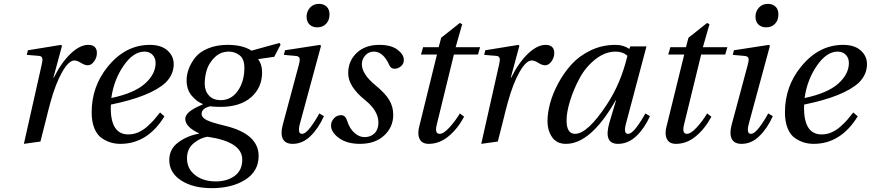

<svg xmlns="http://www.w3.org/2000/svg" viewBox="-20 -735 4522 997"><path d="M104 12 196 -397Q200 -416 200.5 -424Q201 -432 197 -438Q193 -444 181 -445L119 -450L125 -474L297 -502L302 -497L257 -331H259Q299 -411 347 -456.5Q395 -502 438 -502Q461 -502 472.5 -490.5Q484 -479 483 -458Q483 -436 468.5 -416Q454 -396 436 -396Q420 -396 400.5 -408.5Q381 -421 366 -421Q337 -421 303 -361.5Q269 -302 242 -204Q233 -172 215 -98.5Q197 -25 190 0Z M456 -152Q456 -286 539 -388Q631 -502 758 -502Q817 -502 849.5 -473Q882 -444 882 -402Q882 -348 840 -306Q762 -234 556 -192Q555 -185 555 -176Q555 -37 646 -37Q673 -37 697.5 -47.5Q722 -58 744 -77.5Q766 -97 779.5 -112.5Q793 -128 811 -151L834 -131Q746 12 605 12Q580 12 557 5.5Q534 -1 509.5 -17Q485 -33 470.5 -67.5Q456 -102 456 -152ZM558 -226Q677 -251 732.5 -300.5Q788 -350 788 -408Q788 -434 772 -450.5Q756 -467 730 -467Q672 -467 621.5 -393.5Q571 -320 558 -226Z M859 96Q859 39 905.5 4.5Q952 -30 1013 -41V-43Q942 -76 942 -118Q942 -155 1027 -190Q1031 -192 1033 -193V-195Q1003 -206 976 -237.5Q949 -269 949 -318Q949 -347 960 -377Q971 -407 993.5 -436Q1016 -465 1060 -483.5Q1104 -502 1162 -502Q1240 -502 1286 -472L1431 -512L1437 -503L1404 -440L1320 -428Q1341 -401 1341 -359Q1341 -280 1284 -230Q1227 -180 1125 -180Q1091 -180 1071 -183Q1027 -172 1027 -144Q1027 -124 1054 -111Q1081 -98 1148 -82Q1323 -40 1323 75Q1323 154 1254 198Q1185 242 1079 242Q982 242 920.5 202Q859 162 859 96ZM951 87Q951 141 993 174Q1035 207 1101 207Q1160 207 1199 178Q1238 149 1238 94Q1238 1 1057 -25Q1019 -19 985 9.5Q951 38 951 87ZM1043 -301Q1043 -263 1065 -239Q1087 -215 1126 -215Q1181 -215 1215 -263.5Q1249 -312 1249 -383Q1249 -429 1224 -448Q1199 -467 1169 -467Q1125 -467 1095 -437.5Q1065 -408 1054 -372.5Q1043 -337 1043 -301Z M1572 -649Q1572 -675 1589.5 -695Q1607 -715 1637 -715Q1660 -715 1675.5 -701Q1691 -687 1691 -660Q1691 -630 1673.5 -611.5Q1656 -593 1627 -593Q1603 -593 1587.5 -607.5Q1572 -622 1572 -649ZM1448 -86 1532 -399Q1539 -425 1535 -434.5Q1531 -444 1511 -445L1454 -450L1460 -474L1642 -502L1647 -497L1538 -95Q1523 -40 1548 -40Q1567 -40 1593 -75Q1619 -110 1638 -146L1662 -132Q1634 -69 1592.5 -28.5Q1551 12 1500 12Q1461 12 1448.5 -14.5Q1436 -41 1448 -86Z M1699 -83Q1699 -104 1714 -120.5Q1729 -137 1751 -137Q1774 -137 1783 -107Q1795 -68 1820 -45.5Q1845 -23 1873 -23Q1905 -23 1925 -43Q1945 -63 1945 -98Q1945 -160 1876 -215Q1788 -286 1788 -355Q1788 -418 1832 -460Q1876 -502 1950 -502Q2011 -502 2044 -477Q2077 -452 2077 -424Q2077 -403 2061.5 -390.5Q2046 -378 2029 -378Q2009 -378 2001 -398Q1970 -467 1921 -467Q1894 -467 1876.5 -447Q1859 -427 1859 -402Q1859 -350 1930 -292Q1980 -251 2001 -216Q2022 -181 2022 -139Q2022 -75 1975 -31.5Q1928 12 1849 12Q1782 12 1740.5 -18Q1699 -48 1699 -83Z M2159 -86 2249 -452H2166L2177 -490H2258L2271 -539L2368 -616L2380 -609L2346 -490H2473L2462 -452H2337L2248 -88Q2236 -40 2263 -40Q2284 -40 2315 -74.5Q2346 -109 2368 -146L2390 -129Q2357 -67 2309.5 -27.5Q2262 12 2206 12Q2170 12 2158 -15.5Q2146 -43 2159 -86Z M2479 12 2571 -397Q2575 -416 2575.5 -424Q2576 -432 2572 -438Q2568 -444 2556 -445L2494 -450L2500 -474L2672 -502L2677 -497L2632 -331H2634Q2674 -411 2722 -456.5Q2770 -502 2813 -502Q2836 -502 2847.5 -490.5Q2859 -479 2858 -458Q2858 -436 2843.5 -416Q2829 -396 2811 -396Q2795 -396 2775.5 -408.5Q2756 -421 2741 -421Q2712 -421 2678 -361.5Q2644 -302 2617 -204Q2608 -172 2590 -98.5Q2572 -25 2565 0Z M2823 -107Q2823 -148 2836.5 -198.5Q2850 -249 2879 -303Q2908 -357 2948 -401Q2988 -445 3047.5 -473.5Q3107 -502 3175 -502Q3218 -502 3248 -481L3253 -494H3337L3231 -95Q3216 -40 3241 -40Q3260 -40 3286 -75Q3312 -110 3331 -146L3355 -132Q3327 -69 3284.5 -28.5Q3242 12 3189 12Q3112 12 3145 -100L3179 -214H3177Q3048 12 2919 12Q2871 12 2847 -22.5Q2823 -57 2823 -107ZM2922 -110Q2922 -40 2966 -40Q3031 -40 3131 -192Q3203 -300 3238 -445Q3214 -467 3177 -467Q3122 -467 3071.5 -427Q3021 -387 2990 -329.5Q2959 -272 2940.5 -212.5Q2922 -153 2922 -110Z M3443 -86 3533 -452H3450L3461 -490H3542L3555 -539L3652 -616L3664 -609L3630 -490H3757L3746 -452H3621L3532 -88Q3520 -40 3547 -40Q3568 -40 3599 -74.5Q3630 -109 3652 -146L3674 -129Q3641 -67 3593.5 -27.5Q3546 12 3490 12Q3454 12 3442 -15.5Q3430 -43 3443 -86Z M3903 -649Q3903 -675 3920.5 -695Q3938 -715 3968 -715Q3991 -715 4006.5 -701Q4022 -687 4022 -660Q4022 -630 4004.5 -611.5Q3987 -593 3958 -593Q3934 -593 3918.5 -607.5Q3903 -622 3903 -649ZM3779 -86 3863 -399Q3870 -425 3866 -434.5Q3862 -444 3842 -445L3785 -450L3791 -474L3973 -502L3978 -497L3869 -95Q3854 -40 3879 -40Q3898 -40 3924 -75Q3950 -110 3969 -146L3993 -132Q3965 -69 3923.5 -28.5Q3882 12 3831 12Q3792 12 3779.5 -14.5Q3767 -41 3779 -86Z M4056 -152Q4056 -286 4139 -388Q4231 -502 4358 -502Q4417 -502 4449.5 -473Q4482 -444 4482 -402Q4482 -348 4440 -306Q4362 -234 4156 -192Q4155 -185 4155 -176Q4155 -37 4246 -37Q4273 -37 4297.5 -47.5Q4322 -58 4344 -77.5Q4366 -97 4379.5 -112.5Q4393 -128 4411 -151L4434 -131Q4346 12 4205 12Q4180 12 4157 5.5Q4134 -1 4109.5 -17Q4085 -33 4070.5 -67.5Q4056 -102 4056 -152ZM4158 -226Q4277 -251 4332.5 -300.5Q4388 -350 4388 -408Q4388 -434 4372 -450.5Q4356 -467 4330 -467Q4272 -467 4221.5 -393.5Q4171 -320 4158 -226Z"/></svg>

Font: Lingua Franca
Style: Italic
Weight: 400
Italic angle: -13°
Version: Version 1.19